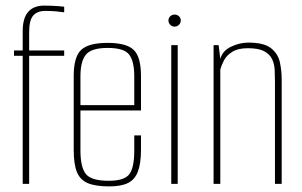

<svg xmlns="http://www.w3.org/2000/svg" viewBox="-20 -656 1079 685"><path d="M61 0V-457H30V-476H61V-546Q61 -567 65.5 -584Q70 -601 79.5 -612.5Q89 -624 103.5 -630Q118 -636 137 -636Q150 -636 163.5 -635.5Q177 -635 189.5 -634Q202 -633 209 -632V-612Q196 -614 180 -615.5Q164 -617 141 -617Q113 -617 98.5 -600.5Q84 -584 84 -541V-476H209V-457H84V0Z M370 9Q321 9 293.5 -2.5Q266 -14 254.5 -42Q243 -70 243 -121V-385Q243 -453 269.5 -478Q296 -503 364 -503Q431 -503 457 -478Q483 -453 483 -385V-262H267V-119Q267 -59 286.5 -35Q306 -11 368 -11Q423 -11 441 -34Q459 -57 459 -119V-173H483V-122Q483 -73 472 -44Q461 -15 436.5 -3Q412 9 370 9ZM267 -281H459V-384Q459 -437 441 -461Q423 -485 364 -485Q306 -485 286.5 -461Q267 -437 267 -384Z M591 0V-495H614V0ZM603 -561Q594 -561 587.5 -567.5Q581 -574 581 -583Q581 -592 587.5 -598Q594 -604 603 -604Q612 -604 618.5 -598Q625 -592 625 -583Q625 -574 618.5 -567.5Q612 -561 603 -561Z M742 0V-495H760L766 -446Q774 -475 804.5 -489.5Q835 -504 866 -504Q922 -504 947 -484Q972 -464 978.5 -434Q985 -404 985 -372V0H961V-363Q961 -385 960 -406.5Q959 -428 950.5 -445.5Q942 -463 922 -473.5Q902 -484 864 -484Q829 -484 808.5 -471Q788 -458 779 -440.5Q770 -423 766 -408V0Z"/></svg>

Font: Alumni Sans Thin Thin
Style: Regular
Weight: 250
Version: Version 1.018